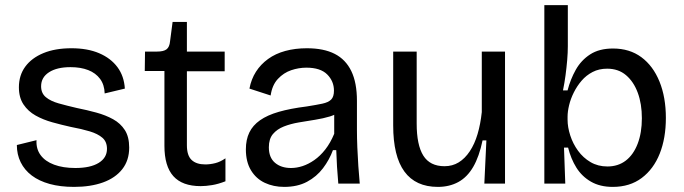

<svg xmlns="http://www.w3.org/2000/svg" viewBox="-20 -719 2680 752"><path d="M270 13Q216 13 174.5 1.5Q133 -10 104.5 -31.5Q76 -53 61 -83.5Q46 -114 46 -151L123 -170Q121 -136 139 -111.5Q157 -87 192 -74Q227 -61 275 -61Q334 -61 366.5 -81Q399 -101 399 -136Q399 -164 381 -179.5Q363 -195 331.5 -204.5Q300 -214 257 -222Q221 -230 185 -240Q149 -250 119.5 -266.5Q90 -283 72 -310Q54 -337 54 -377Q54 -424 79 -458Q104 -492 150 -511Q196 -530 260 -530Q323 -530 368.5 -510.5Q414 -491 440 -456Q466 -421 469 -372L390 -353Q389 -387 372 -410Q355 -433 325.5 -444.5Q296 -456 256 -456Q203 -456 172 -436Q141 -416 141 -381Q141 -354 159.5 -338.5Q178 -323 210 -314Q242 -305 281 -296Q321 -288 357.5 -278Q394 -268 423 -252Q452 -236 469 -209.5Q486 -183 486 -141Q486 -91 459 -56.5Q432 -22 383.5 -4.5Q335 13 270 13Z M766 10Q694 10 659 -29Q624 -68 624 -148V-441H547L548 -517H595Q621 -517 632.5 -526Q644 -535 646 -557L656 -633H712V-517H860V-440H712V-150Q712 -110 730.5 -92.5Q749 -75 784 -75Q803 -75 823 -80Q843 -85 863 -99V-9Q835 2 810.5 6Q786 10 766 10Z M1093 13Q1051 13 1017 -3Q983 -19 963 -52Q943 -85 943 -134Q943 -172 956.5 -200Q970 -228 998.5 -248Q1027 -268 1072 -281Q1117 -294 1181 -302Q1219 -308 1242.5 -313Q1266 -318 1277 -329Q1288 -340 1288 -364Q1288 -401 1261.5 -427.5Q1235 -454 1180 -454Q1150 -454 1120.5 -444Q1091 -434 1068.5 -410Q1046 -386 1040 -345L957 -372Q964 -409 982.5 -438Q1001 -467 1030 -488Q1059 -509 1097.5 -519.5Q1136 -530 1182 -530Q1248 -530 1291 -508Q1334 -486 1356 -440.5Q1378 -395 1378 -324V-210Q1378 -179 1379.5 -142Q1381 -105 1383.5 -68.5Q1386 -32 1389 0H1305Q1302 -33 1300 -65.5Q1298 -98 1297 -131H1284Q1270 -93 1245 -60Q1220 -27 1182.5 -7Q1145 13 1093 13ZM1120 -61Q1142 -61 1165 -68.5Q1188 -76 1211 -92Q1234 -108 1254 -133.5Q1274 -159 1289 -195V-291L1315 -287Q1299 -271 1272.5 -263Q1246 -255 1214.5 -250Q1183 -245 1150.5 -239.5Q1118 -234 1091.5 -223.5Q1065 -213 1049 -194Q1033 -175 1033 -142Q1033 -102 1057 -81.5Q1081 -61 1120 -61Z M1695 13Q1608 13 1564 -47Q1520 -107 1520 -228V-517H1612V-235Q1612 -151 1638 -109.5Q1664 -68 1721 -68Q1752 -68 1776.5 -83Q1801 -98 1820 -126.5Q1839 -155 1850.5 -194Q1862 -233 1867 -280V-517H1958V-218V0H1877L1885 -169H1870Q1857 -106 1833.5 -65.5Q1810 -25 1775 -6Q1740 13 1695 13Z M2380 13Q2330 13 2294.5 -7.5Q2259 -28 2237.5 -62.5Q2216 -97 2205 -141H2189L2194 0H2112V-254V-699H2204V-538Q2204 -513 2201.5 -483.5Q2199 -454 2195 -424Q2191 -394 2185 -365H2203Q2214 -408 2235 -445.5Q2256 -483 2291.5 -506Q2327 -529 2381 -529Q2446 -529 2492 -495Q2538 -461 2563 -399.5Q2588 -338 2588 -257Q2588 -178 2564 -117.5Q2540 -57 2493.5 -22Q2447 13 2380 13ZM2359 -67Q2401 -67 2431 -90Q2461 -113 2477.5 -156Q2494 -199 2494 -256Q2494 -312 2478 -355.5Q2462 -399 2432 -424.5Q2402 -450 2358 -450Q2326 -450 2301 -437Q2276 -424 2258 -403Q2240 -382 2227.5 -357Q2215 -332 2209 -307Q2203 -282 2203 -262V-250Q2203 -221 2213.5 -188.5Q2224 -156 2244 -128.5Q2264 -101 2293 -84Q2322 -67 2359 -67Z"/></svg>

Font: Bricolage Grotesque 18pt
Style: Regular
Weight: 400
Version: Version 1.001;gftools[0.9.33.dev8+g029e19f]